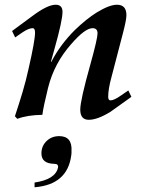

<svg xmlns="http://www.w3.org/2000/svg" viewBox="-20 -489 596 811"><path d="M535 -80Q513 -64 491 -48.5Q469 -33 447 -17Q392 17 355 17Q319 17 319 -26Q319 -65 362 -218Q392 -326 392 -348Q392 -370 371 -370Q339 -370 281 -303Q209 -222 183 -118Q163 -37 159 -4Q95 -3 53 13L43 2Q60 -49 75 -99Q90 -149 101 -200Q128 -318 128 -351Q128 -370 118 -370Q102 -370 76 -353L44 -331L31 -358L115 -420Q180 -469 215 -469Q244 -469 244 -439Q244 -402 210 -282L195 -228H197Q234 -300 296 -362Q345 -409 388 -436Q442 -469 474 -469Q514 -469 514 -425Q514 -404 498 -344L450 -160Q437 -112 437 -80Q437 -65 447 -65Q462 -65 493 -87L522 -107ZM126 302V282Q214 269 225 219Q228 203 209 203Q155 202 155 159Q155 128 176.5 107Q198 86 230 86Q286 86 282 150Q282 154 282 158Q282 162 281 167Q265 291 126 302Z"/></svg>

Font: GFS Didot
Style: Bold Italic
Weight: 700
Italic angle: -12°
Designer: Designed by Takis Katsoulidis and George D. Matthiopoulos.
Foundry: Designed by Takis Katsoulidis and George D. Matthiopoulos.
Version: Version 1.0